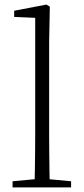

<svg xmlns="http://www.w3.org/2000/svg" viewBox="-20 -820 366 840"><path d="M35 0V-27L154 -38H173L291 -27V0ZM131 0Q132 -30 132.5 -69Q133 -108 133.5 -149.5Q134 -191 134 -226V-742L42 -746V-773L183 -800L198 -791L195 -637V-226Q195 -191 195.5 -149.5Q196 -108 196.5 -69Q197 -30 198 0Z"/></svg>

Font: Noto Serif HK ExtraLight
Style: Regular
Weight: 200
Designer: Ryoko NISHIZUKA 西塚涼子 (kana & ideographs); Frank Grießhammer (Latin, Greek & Cyrillic); Wenlong ZHANG 张文龙 (bopomofo); San
Foundry: Adobe
Version: Version 2.002-H1;hotconv 1.1.0;makeotfexe 2.6.0